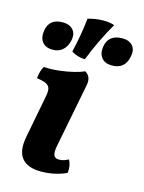

<svg xmlns="http://www.w3.org/2000/svg" viewBox="-110 -770 633 845"><g transform="rotate(15 207.0 -347.5)"><path d="M159 9Q98.9 9 72.6 -23.4Q46.3 -55.8 59.4 -123.3L95.6 -311.8Q100.6 -335.2 98.6 -349.2Q96.5 -363.2 82.8 -371.2Q69 -379.2 37.6 -383.3Q39.2 -397.4 42.7 -411.9Q46.3 -426.4 53.8 -438.6Q87.1 -436.6 123.7 -440.8Q160.3 -445 190.7 -452.8Q221 -460.5 235.1 -467.5Q248.8 -460.3 255.1 -445.9Q261.3 -431.6 256.8 -408.9L200 -118.5Q194.1 -88.1 199.8 -75.2Q205.5 -62.2 222.9 -62.2Q245.5 -62.2 266.3 -74.6Q272.8 -62.9 275.6 -48.2Q278.3 -33.5 276.2 -16.2Q258.1 -6.3 226.7 1.3Q195.2 9 159 9ZM219.7 -518.3Q184.1 -519.3 157.6 -537Q168.1 -581 174.6 -620.2Q181.2 -659.5 184.7 -693.7Q220.6 -704.1 254.5 -704.1Q285.8 -704.1 305.5 -696.6Q281.8 -656.3 259 -609Q236.2 -561.7 219.7 -518.3ZM71.2 -522.1Q38.3 -522.1 23.2 -542.7Q8 -563.4 14.6 -597.2Q24.7 -650.1 83.7 -650.1Q117 -650.1 132.9 -630.4Q148.8 -610.7 139.7 -577.4Q132.7 -551.3 115.3 -536.7Q97.9 -522.1 71.2 -522.1ZM341.5 -522.6Q308.7 -522.6 293.5 -542.2Q278.4 -561.9 283.4 -593.6Q293 -650.1 356.6 -650.1Q387.9 -650.1 403.5 -631.4Q419.2 -612.7 411.6 -579.9Q399.5 -522.6 341.5 -522.6Z"/></g></svg>

Font: Vollkorn
Style: Italic
Weight: 400
Italic angle: -11°
Designer: Friedrich Althausen
Foundry: Friedrich Althausen
Version: Version 5.001